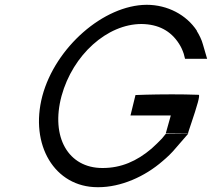

<svg xmlns="http://www.w3.org/2000/svg" viewBox="-20 -760 883 800"><path d="M670.9 -205 763.6 -204C761.5 -204 791.7 -286.1 804.3 -333C809.3 -351.7 811.5 -364.9 807.8 -365C769.6 -366.4 731.2 -366.9 696 -366.9C610.9 -366.9 544.5 -364 544.5 -364L523.7 -279H691.7ZM655 -183C642.2 -169 627.8 -156 611.7 -141C549.5 -88 484 -60 408 -60C407.5 -60 406.9 -60 406.4 -60C265.2 -60 190.2 -187.7 236.4 -360C283.5 -532 426.8 -660 569.8 -660C639.5 -659 691.3 -632 725.8 -578C734.3 -565 740.6 -551 745.6 -536L751 -515H843L825.8 -574C820.4 -595 809.7 -615 800 -631L800.3 -632C757 -698 678.2 -740 591.2 -740C412 -739 210.8 -563 156.4 -360C102.8 -156 207.6 20 386.6 20C387.7 20 388.7 20 389.8 20C483.6 20 583 -23.7 657.8 -89C675.8 -104 695.9 -123 712.3 -143L764.3 -203H671.3Z"/></svg>

Font: Nordica Advanced
Style: RegularObl
Weight: 300
Version: Version 1.07